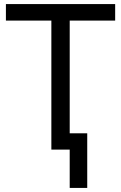

<svg xmlns="http://www.w3.org/2000/svg" viewBox="-20 -734 596 942"><path d="M322 188V0H232V-633H9V-714H545V-633H322V-80H408V188Z"/></svg>

Font: Apis
Style: Regular
Weight: 400
Designer: Monotype Design Team
Foundry: Monotype Imaging Inc.
Version: Version 2.000; build 0001